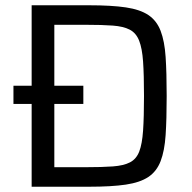

<svg xmlns="http://www.w3.org/2000/svg" viewBox="-20 -708 729 728"><path d="M100 0V-314H31V-383H100V-688H318Q403 -688 457 -680Q511 -672 542.5 -651Q574 -630 589 -591Q604 -552 608 -492Q612 -432 612 -344Q612 -256 608 -196Q604 -136 589 -97Q574 -58 542.5 -37Q511 -16 457 -8Q403 0 318 0ZM186 -74H304Q367 -74 408 -77Q449 -80 473 -92.5Q497 -105 508 -133.5Q519 -162 522.5 -213Q526 -264 526 -344Q526 -424 522.5 -474.5Q519 -525 507.5 -554Q496 -583 472 -595.5Q448 -608 407.5 -611Q367 -614 304 -614H186V-383H296V-314H186Z"/></svg>

Font: Saira Thin
Style: Regular
Weight: 400
Version: Version 1.101